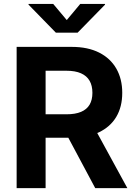

<svg xmlns="http://www.w3.org/2000/svg" viewBox="-20 -969 697 989"><path d="M65.7 0V-727.5H349.6Q432.4 -727.5 490.5 -698.2Q548.6 -668.9 579.2 -615.6Q609.7 -562.3 609.7 -490.8Q609.7 -418.7 578.8 -366.8Q547.8 -314.9 488.9 -287.2Q430 -259.6 346.1 -259.6H153.9V-380.3H322.5Q367.9 -380.3 397.5 -392.8Q427 -405.3 441.5 -429.8Q456 -454.4 456 -490.8Q456 -527.7 441.5 -552.9Q427 -578.2 397.3 -591.4Q367.7 -604.6 322 -604.6H214.9V0ZM470.5 0 293.7 -331.1H455.1L636 0ZM254.2 -948.7 323.9 -865.6 393.3 -948.7H521V-945.1L379.9 -800.8H267.7L126.9 -945.1V-948.7Z"/></svg>

Font: Atlassian Sans
Style: Regular
Weight: 400
Designer: Rasmus Andersson
Foundry: Modifications by Atlassian Pty Ltd, manufactured by rsms
Version: Version 4.001;git-9221beed3